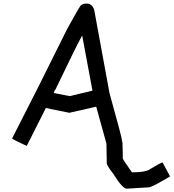

<svg xmlns="http://www.w3.org/2000/svg" viewBox="-20 -871 996 1102"><path d="M475.6 -850.6Q508.3 -850.6 520.5 -815.4L608.4 -336.9Q680.7 -79.1 680.7 -61.5L592.8 -40L532.2 -258.8L377.9 -223.6L243.2 -251L133.8 -34.2H131.8Q49.8 -71.8 49.8 -77.1Q178.7 -326.7 366.2 -706.1Q434.6 -830.1 444.3 -840.8Q457.5 -850.6 475.6 -850.6ZM450.2 -665Q419.9 -610.8 297.9 -356.4Q293.9 -355 288.1 -336.9H290L379.9 -319.3L510.7 -350.6L452.1 -665ZM622.1 -60.5H678.7L680.7 -58.6H682.6L684.6 8.8V38.1Q684.6 43.9 737.3 118.2Q820.3 118.2 846.7 96.7Q901.4 63 913.1 61.5L956.1 141.6Q850.6 204.1 835 204.1L708 211.9Q682.6 211.9 629.9 126Q592.8 79.1 592.8 65.4L590.8 -56.6Q599.1 -60.5 622.1 -60.5Z"/></svg>

Font: ww_drahtTSB
Style: Regular
Weight: 400
Designer: Dr. Wolfgang Wiebecke
Version: Version 1.06 May 21, 2010, initial release